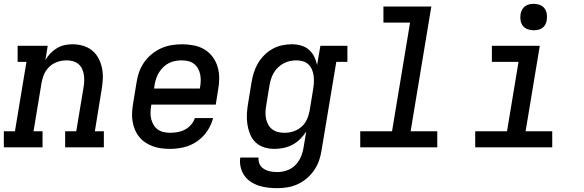

<svg xmlns="http://www.w3.org/2000/svg" viewBox="-29 -769 3049 1002"><path d="M-9 0V-84H49L109 -446H63V-530H220L208 -456Q219 -475 234.5 -491Q250 -507 268.5 -518Q287 -529 308 -533.5Q329 -538 349 -538Q378 -538 405 -530Q432 -522 452.5 -505Q473 -488 485.5 -464Q498 -440 503.5 -412.5Q509 -385 507.5 -356.5Q506 -328 501 -299L466 -84H513V0H311V-84H369L407 -313Q410 -330 410.5 -347Q411 -364 408.5 -380Q406 -396 399 -410.5Q392 -425 380 -435Q368 -445 352 -449.5Q336 -454 319 -454Q303 -454 288 -451Q273 -448 258 -441Q243 -434 230.5 -422.5Q218 -411 209.5 -397.5Q201 -384 196 -368.5Q191 -353 188 -338L146 -84H193V0Z M859 8Q835 8 812 5Q789 2 767.5 -6Q746 -14 728 -26.5Q710 -39 696.5 -56Q683 -73 674.5 -94Q666 -115 662.5 -137.5Q659 -160 660.5 -184Q662 -208 666 -231L684 -341Q688 -368 697.5 -394.5Q707 -421 724 -445Q741 -469 764 -487.5Q787 -506 813 -517.5Q839 -529 867 -533.5Q895 -538 921 -538Q952 -538 982.5 -532Q1013 -526 1038 -511Q1063 -496 1080.5 -472.5Q1098 -449 1106.5 -420.5Q1115 -392 1115 -361Q1115 -330 1109 -299L1097 -223H761L760 -217Q757 -200 756.5 -182Q756 -164 760 -148Q764 -132 772.5 -117.5Q781 -103 794 -93.5Q807 -84 824 -80Q841 -76 859 -76Q878 -76 898 -79.5Q918 -83 936 -92.5Q954 -102 968 -118Q982 -134 988 -153H1083Q1074 -117 1052.5 -85Q1031 -53 999 -31Q967 -9 930.5 -0.5Q894 8 859 8ZM775 -307H1014L1015 -313Q1018 -330 1018.5 -347.5Q1019 -365 1015.5 -381.5Q1012 -398 1004 -412Q996 -426 983 -436Q970 -446 953.5 -450Q937 -454 920 -454Q903 -454 886 -451Q869 -448 853 -440Q837 -432 824 -419.5Q811 -407 801.5 -392Q792 -377 786.5 -360.5Q781 -344 778 -327Z M1418 213Q1393 213 1368 210Q1343 207 1320.5 199.5Q1298 192 1278 178.5Q1258 165 1245 145.5Q1232 126 1226.5 101.5Q1221 77 1225 53H1320Q1319 65 1322 77Q1325 89 1332 98Q1339 107 1349 113Q1359 119 1370 122.5Q1381 126 1393.5 127.5Q1406 129 1418 129Q1443 129 1468 120.5Q1493 112 1511.5 93.5Q1530 75 1540.5 51Q1551 27 1555 2L1569 -82Q1555 -61 1537 -43Q1519 -25 1497 -13.5Q1475 -2 1451 3Q1427 8 1404 8Q1375 8 1349.5 0Q1324 -8 1305 -26Q1286 -44 1276 -69Q1266 -94 1262 -120.5Q1258 -147 1259.5 -175Q1261 -203 1266 -231L1284 -341Q1288 -366 1296 -391Q1304 -416 1317.5 -439Q1331 -462 1350.5 -481.5Q1370 -501 1393.5 -514Q1417 -527 1442.5 -532.5Q1468 -538 1494 -538Q1519 -538 1542 -531.5Q1565 -525 1582.5 -510Q1600 -495 1610.5 -474Q1621 -453 1626 -430L1643 -530H1784V-446H1726L1649 16Q1645 43 1636 69Q1627 95 1611 118.5Q1595 142 1573 161Q1551 180 1525 192Q1499 204 1472 208.5Q1445 213 1418 213ZM1455 -76Q1471 -76 1486.5 -79Q1502 -82 1516.5 -89Q1531 -96 1544 -107Q1557 -118 1565.5 -132Q1574 -146 1579 -161.5Q1584 -177 1587 -192L1605 -302Q1608 -320 1609 -337.5Q1610 -355 1608 -372Q1606 -389 1599.5 -405Q1593 -421 1581 -432.5Q1569 -444 1552.5 -449Q1536 -454 1518 -454Q1501 -454 1484.5 -450.5Q1468 -447 1452.5 -439Q1437 -431 1423.5 -418.5Q1410 -406 1401 -391Q1392 -376 1386.5 -360Q1381 -344 1378 -327L1360 -217Q1357 -200 1356.5 -182.5Q1356 -165 1359.5 -149Q1363 -133 1371 -118.5Q1379 -104 1392 -94Q1405 -84 1421.5 -80Q1438 -76 1455 -76Z M1851 0V-84H2017L2111 -651H1972V-735H2222L2114 -84H2253V0Z M2451 0V-84H2617L2677 -446H2538V-530H2788L2714 -84H2853V0ZM2756 -611Q2740 -611 2724.5 -616.5Q2709 -622 2699.5 -634.5Q2690 -647 2687.5 -663.5Q2685 -680 2688 -697Q2690 -708 2696 -719Q2702 -730 2712 -737Q2722 -744 2733.5 -746.5Q2745 -749 2756 -749Q2773 -749 2788 -743.5Q2803 -738 2812.5 -725.5Q2822 -713 2824.5 -696.5Q2827 -680 2824 -663Q2823 -652 2817 -641Q2811 -630 2801 -623Q2791 -616 2779.5 -613.5Q2768 -611 2756 -611Z"/></svg>

Font: Iosevka Slab MdExObl
Style: Regular
Weight: 500
Width: 7
Italic angle: -9°
Monospace: yes
Designer: Belleve Invis
Foundry: Belleve Invis
Version: Version 11.1.1; ttfautohint (v1.8.3)